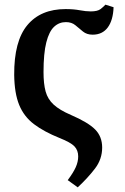

<svg xmlns="http://www.w3.org/2000/svg" viewBox="-20 -587 538 825"><path d="M41 -265Q40 -410 97.5 -479Q155 -548 262 -548Q296 -548 322.5 -543Q349 -538 370 -538Q399 -538 412 -548Q425 -558 433 -567L468 -556Q466 -500 443 -469Q420 -438 378 -438Q353 -438 336.5 -451.5Q320 -465 304 -478.5Q288 -492 263 -492Q234 -492 212.5 -472Q191 -452 179 -405Q167 -358 167 -277Q167 -227 176 -194Q185 -161 210.5 -137.5Q236 -114 285 -93Q359 -61 389 -30.5Q419 0 419 47Q419 97 388 137.5Q357 178 314 218L271 187Q295 155 305.5 131.5Q316 108 316 85Q316 59 300 42Q284 25 236 6Q169 -21 126 -53.5Q83 -86 62.5 -136Q42 -186 41 -265Z"/></svg>

Font: Noto Serif SemiCondensed SemiBold
Style: Regular
Weight: 600
Width: 4
Designer: Monotype Design Team
Foundry: Monotype Imaging Inc.
Version: Version 2.013; ttfautohint (v1.8.4.7-5d5b)